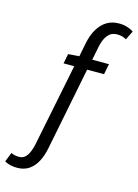

<svg xmlns="http://www.w3.org/2000/svg" viewBox="-249 -798 783 1090"><g transform="rotate(15 143.0 -253.0)"><path d="M-37.6 217.1Q-58.5 217.1 -76.8 212.8Q-95 208.6 -111.1 199.4L-89.3 144.3Q-78.3 149.5 -66.8 151.9Q-55.4 154.3 -42.8 154.3Q-13.7 154.3 3.4 129.9Q20.4 105.5 29.7 62L127.7 -424H65L76.3 -481.4L141.1 -486.1L157 -567.1Q167 -615.9 187.7 -651.1Q208.4 -686.2 239.3 -705.3Q270.3 -724.4 311.1 -724.4Q337.3 -724.4 358.9 -717.7Q380.5 -711.1 397.3 -700.2L371.3 -647.1Q361.2 -654 347.3 -657.8Q333.4 -661.6 315.8 -661.6Q283.5 -661.6 262.9 -636.9Q242.2 -612.2 233.5 -569.3L216.9 -486.1H315.3L302.7 -424H203.5L106.8 62.5Q98 107.5 80.1 142.3Q62.1 177.1 33.2 197.1Q4.4 217.1 -37.6 217.1Z"/></g></svg>

Font: Source Sans 3 VF
Style: Italic
Weight: 200
Italic angle: -11°
Designer: Paul D. Hunt
Foundry: Adobe Systems Incorporated
Version: Version 3.042;hotconv 1.0.118;makeotfexe 2.5.65603